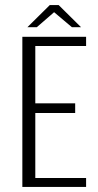

<svg xmlns="http://www.w3.org/2000/svg" viewBox="-20 -736 384 756"><path d="M68 0V-591H319V-555H119V-329H276V-291H119V-35H319V0ZM88 -629 176 -716H211L299 -629H263L193 -688L125 -629Z"/></svg>

Font: Alumni Sans Thin Light
Style: Regular
Weight: 300
Version: Version 1.018